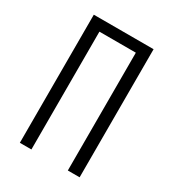

<svg xmlns="http://www.w3.org/2000/svg" viewBox="-133 -586 597 662"><g transform="rotate(30 166.0 -255.0)"><path d="M47 0V-510H285V0H238V-469H93V0Z"/></g></svg>

Font: Saira UltraCondensed Light
Style: Regular
Weight: 300
Width: 1
Designer: Hector Gatti with collaboration of the Omnibus-Type team
Foundry: Omnibus-Type
Version: Version 1.101